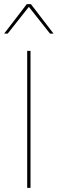

<svg xmlns="http://www.w3.org/2000/svg" viewBox="-32 -905 278 925"><path d="M115 0H99V-660H115ZM209 -743 107 -872 5 -743H-12L97 -885H117L226 -743Z"/></svg>

Font: Work Sans Thin
Style: Regular
Weight: 260
Designer: Wei Huang
Foundry: Wei Huang
Version: Version 1.500